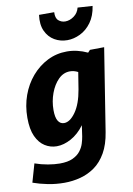

<svg xmlns="http://www.w3.org/2000/svg" viewBox="-131 -873 819 1184"><g transform="rotate(-10 278.5 -281.0)"><path d="M174 244Q121 244 71 234Q21 224 -21 209L12 94Q52 108 93 115Q134 122 167 122Q217 122 248 107.5Q279 93 296 71Q313 49 320.5 25Q328 1 331 -18L341 -87Q304 -37 257.5 -11.5Q211 14 167 14Q127 14 93 -7.5Q59 -29 38.5 -73.5Q18 -118 18 -190Q18 -265 41.5 -330Q65 -395 107.5 -444.5Q150 -494 206.5 -522.5Q263 -551 329 -551Q361 -551 393 -543.5Q425 -536 457 -521L471 -536L560 -537L478 -20Q466 56 436.5 107.5Q407 159 365.5 188.5Q324 218 275 231Q226 244 174 244ZM236 -119Q273 -119 308.5 -169Q344 -219 359 -308L376 -414Q351 -427 326 -427Q285 -427 253.5 -395.5Q222 -364 203.5 -314Q185 -264 185 -209Q185 -163 198.5 -141Q212 -119 236 -119ZM345 -619Q301 -619 265 -640Q229 -661 210 -702Q191 -743 199 -803H294Q292 -766 310 -750.5Q328 -735 352 -735Q380 -735 406.5 -754Q433 -773 441 -806L534 -800Q525 -739 495.5 -698.5Q466 -658 425.5 -638.5Q385 -619 345 -619Z"/></g></svg>

Font: Bitter ExtraBold
Style: Italic
Weight: 800
Italic angle: -9°
Designer: Sol Matas, and Bitter project Authors
Foundry: Sol Matas
Version: Version 2.001